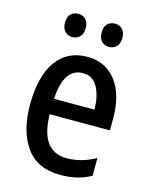

<svg xmlns="http://www.w3.org/2000/svg" viewBox="-112 -803 696 886"><g transform="rotate(15 236.0 -360.0)"><path d="M243 -549Q304 -549 346 -518Q388 -487 409.5 -433Q431 -379 431 -308V-248H143Q146 -72 271 -72Q341 -72 408 -110V-25Q375 -7 340 1.5Q305 10 262 10Q152 10 98 -65.5Q44 -141 44 -266Q44 -403 96 -476Q148 -549 243 -549ZM243 -471Q152 -471 144 -322H337Q337 -385 314 -428Q291 -471 243 -471ZM102 -675Q102 -703 116 -716.5Q130 -730 152 -730Q173 -730 187 -716Q201 -702 201 -675Q201 -647 187 -633Q173 -619 152 -619Q130 -619 116 -633Q102 -647 102 -675ZM277 -675Q277 -703 291 -716.5Q305 -730 327 -730Q348 -730 362 -716Q376 -702 376 -675Q376 -647 362 -633Q348 -619 327 -619Q305 -619 291 -633Q277 -647 277 -675Z"/></g></svg>

Font: Noto Sans Condensed Medium
Style: Regular
Weight: 500
Width: 3
Designer: Monotype Design Team
Foundry: Monotype Imaging Inc.
Version: Version 2.013; ttfautohint (v1.8.4.7-5d5b)